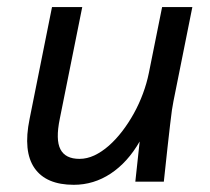

<svg xmlns="http://www.w3.org/2000/svg" viewBox="-20 -510 590 539"><path d="M466.8 -225.1Q464.8 -215.8 462.6 -200.7Q460.4 -185.5 457.5 -159.9Q454.6 -134.3 450.2 -95.5Q445.8 -56.6 439.9 0H359.9L372.1 -112.8Q338.4 -54.2 290.8 -22.7Q243.2 8.8 187 8.8Q109.4 8.8 76.9 -38.1Q44.4 -85 63 -175.8L126 -490.2H210.9L147.9 -176.8Q135.7 -117.7 149.7 -90.8Q163.6 -64 203.1 -64Q224.1 -64 244.9 -73.7Q265.6 -83.5 285.4 -100.8Q305.2 -118.2 323 -141.4Q340.8 -164.6 355.7 -191.4Q370.6 -218.3 381.3 -247.3Q392.1 -276.4 397.9 -305.2L435.1 -490.2H520Z"/></svg>

Font: Code New Roman
Style: Italic
Weight: 400
Italic angle: -11°
Monospace: yes
Designer: Sam Radian
Foundry: Code New Roman
Version: Version 1.508 October 19, 2014